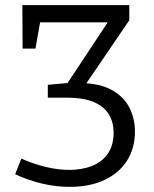

<svg xmlns="http://www.w3.org/2000/svg" viewBox="-20 -718 600 747"><path d="M251 9Q146 9 39 -40L63 -101Q110 -80 158 -68.5Q206 -57 250 -57Q298 -57 337 -72Q376 -87 399 -119.5Q422 -152 422 -202Q422 -241 404.5 -271.5Q387 -302 347 -320Q307 -338 239 -338H166V-388L243 -395L399 -631H136L118 -529H68L67 -698H483V-639L316 -394Q383 -389 425 -362Q467 -335 486 -294Q505 -253 505 -206Q505 -142 474.5 -93.5Q444 -45 387 -18Q330 9 251 9Z"/></svg>

Font: Bitter
Style: Regular
Weight: 400
Designer: Sol Matas, and Bitter project Authors
Foundry: Sol Matas
Version: Version 2.001